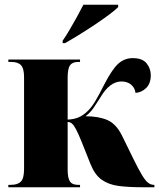

<svg xmlns="http://www.w3.org/2000/svg" viewBox="-20 -786 668 806"><path d="M243 -615Q257 -635 272.5 -661.5Q288 -688 303.5 -716Q319 -744 330 -766H476V-756Q463 -743 436 -723Q409 -703 376 -681Q343 -659 310.5 -639Q278 -619 253 -605H243ZM15 0V-10H25Q54 -10 67.5 -23.5Q81 -37 81 -76V-462Q81 -499 68 -512.5Q55 -526 27 -526H15V-536H316V-526H308Q284 -526 274 -512Q264 -498 264 -460V-284Q290 -285 309 -293Q328 -301 344 -316Q363 -333 380 -361.5Q397 -390 418 -432Q451 -496 477 -519Q503 -542 537 -542Q578 -542 595.5 -520Q613 -498 613 -470Q613 -436 594 -417Q575 -398 549 -396Q546 -418 530 -431Q514 -444 490 -444Q441 -444 402 -378Q387 -354 373.5 -334Q360 -314 339 -298Q394 -298 431 -282Q468 -266 493 -215L539 -121Q561 -76 575.5 -52Q590 -28 601.5 -19Q613 -10 626 -10H628V0H575Q519 0 477.5 -5.5Q436 -11 407 -31.5Q378 -52 360 -97L323 -190Q308 -227 298.5 -244.5Q289 -262 281 -268Q273 -274 264 -274V-74Q264 -39 273.5 -24.5Q283 -10 308 -10H316V0Z"/></svg>

Font: Noto Serif Display SemiCondensed Black
Style: Regular
Weight: 900
Width: 4
Designer: Monotype Design Team
Foundry: Monotype Imaging Inc.
Version: Version 2.009